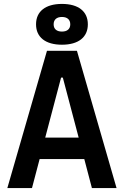

<svg xmlns="http://www.w3.org/2000/svg" viewBox="-20 -950 626 970"><path d="M17.1 0H141.6L180.2 -146.5H405.8L444.3 0H568.8L368.7 -693.4H217.3ZM293 -724.1C376 -724.1 423.8 -761.7 423.8 -827.1C423.8 -892.6 376 -930.2 293 -930.2C210 -930.2 162.1 -892.6 162.1 -827.1C162.1 -761.7 210 -724.1 293 -724.1ZM208.5 -254.9 288.6 -558.1H297.4L377.4 -254.9ZM293 -790.5C266.1 -790.5 251 -803.7 251 -827.1C251 -850.6 266.1 -864.3 293 -864.3C319.8 -864.3 335 -850.6 335 -827.1C335 -803.7 319.8 -790.5 293 -790.5Z"/></svg>

Font: Cascadia Code PL SemiBold
Style: Regular
Weight: 600
Monospace: yes
Designer: Aaron Bell
Foundry: Saja Typeworks
Version: Version 2404.023